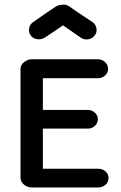

<svg xmlns="http://www.w3.org/2000/svg" viewBox="-20 -809 531 842"><path d="M412 13H119Q100 13 85 0.5Q70 -12 70 -29V-507Q70 -524 85.5 -536.5Q101 -549 119 -549H410Q428 -549 441 -536.5Q454 -524 454 -507Q454 -490 441 -478Q428 -466 410 -466H168V-327H365Q383 -327 396 -315Q409 -303 409 -286Q409 -269 396 -257Q383 -245 365 -245H168V-69H412Q430 -69 443 -57Q456 -45 456 -29Q456 -11 443 1Q430 13 412 13ZM178 -645Q163 -635 144.5 -637Q126 -639 116 -652Q105 -665 107.5 -683Q110 -701 124 -711Q193 -760 226 -781Q237 -788 253 -788Q269 -791 284 -781Q304 -766 340 -742.5Q376 -719 386 -712Q400 -702 403 -684.5Q406 -667 395 -653Q384 -639 366 -636.5Q348 -634 334 -644L256 -698Q252 -695 222 -674.5Q192 -654 178 -645Z"/></svg>

Font: Hoogli
Style: Bold
Weight: 700
Designer: Anand Singh Naorem
Foundry: Brand New Type
Version: Version 1.00 b007